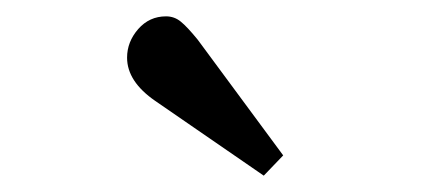

<svg xmlns="http://www.w3.org/2000/svg" viewBox="-20 -796 540 236"><path d="M304.2 -580.1 170.9 -671.9Q136.2 -695.8 136.2 -725.1Q136.2 -744.6 149.9 -760.3Q163.6 -775.9 184.1 -775.9Q194.3 -775.9 202.1 -769.5Q210 -763.2 223.1 -747.1L328.1 -605Z"/></svg>

Font: Literata Book
Style: Regular
Weight: 400
Designer: Latin by Veronika Burian and Jose Scaglione. Greek by Irene Vlachou. Cyrillic by Vera Evstafieva
Foundry: TypeTogether
Version: Version 2.003;PS 002.003;hotconv 1.0.88;makeotf.lib2.5.64775